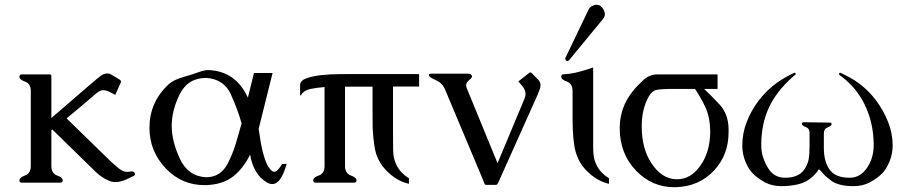

<svg xmlns="http://www.w3.org/2000/svg" viewBox="-20 -762 3777 801"><path d="M194.3 -69.3Q194.3 -38.6 218 -30Q241.7 -21.5 241.7 -9.8Q241.7 0 231.4 0H70.8Q61 0 61 -9.8Q61 -21.5 84.7 -30Q108.4 -38.6 108.4 -69.3V-382.3Q108.4 -413.1 84.7 -421.4Q61 -429.7 61 -441.9Q61 -451.7 70.8 -451.7H186Q194.3 -451.7 194.3 -445.8V-269.5L352.1 -405.8Q394.5 -442.4 403.3 -447.8Q416 -455.6 427.7 -455.6Q436.5 -455.6 443.8 -451.2L479.5 -429.7Q484.9 -425.8 484.9 -421.4Q484.9 -419.9 483.4 -416.5L460.9 -366.2L437.5 -378.4Q423.3 -385.7 409.7 -385.7Q396 -385.7 379.4 -370.6Q326.7 -324.7 257.8 -268.1L423.3 -106.9Q474.6 -56.6 489.7 -50.3Q500.5 -44.9 512.2 -44.9Q517.1 -44.9 522 -45.9Q525.9 -46.9 529.3 -46.9Q539.1 -46.9 542 -40Q543 -37.6 543 -35.2Q543 -30.8 538.1 -28.3L507.8 -13.7Q482.4 -2.4 461.4 -2.4Q447.3 -2.4 435.1 -7.8Q404.3 -20.5 378.9 -45.4L198.2 -221.7L194.3 -218.3Z M850.6 -469.7Q964.4 -464.4 1014.2 -354.5Q1020.5 -380.4 1026.9 -406Q1033.2 -431.6 1039.6 -457.5H1117.2L1059.1 -224.6Q1061 -210.4 1067.6 -170.2Q1074.2 -129.9 1086.2 -95.2Q1098.1 -60.5 1115.7 -48.3Q1119.6 -45.4 1123.5 -45.4Q1138.2 -45.4 1156.7 -77.6L1175.8 -78.6Q1152.8 5.9 1115.7 5.9Q1104 5.9 1091.8 -2Q1037.1 -35.2 1023.4 -117.2Q996.1 -60.5 952.6 -25.9Q909.7 7.8 839.4 10.3H832.5Q738.3 10.3 672.4 -58.6Q603.5 -130.4 603.5 -228.5Q603.5 -335.4 682.6 -409.7Q704.6 -429.2 743.4 -440.2Q782.2 -451.2 810.1 -461.4Q831.5 -469.7 850.6 -469.7ZM987.8 -247.6Q971.7 -305.2 943.1 -368.4Q914.6 -431.6 840.8 -437Q763.7 -437 730 -369.1Q696.3 -301.3 696.3 -236.8Q696.3 -173.8 730.2 -100.1Q764.2 -26.4 839.8 -22.5Q900.4 -22.5 930.2 -80.1Q950.7 -120.1 963.4 -162.1Q976.1 -204.1 987.8 -247.6Z M1419.4 -69.3Q1419.4 -38.6 1443.4 -30Q1467.3 -21.5 1467.3 -9.8Q1467.3 0 1457 0H1296.4Q1286.6 0 1286.6 -9.8Q1286.6 -21.5 1310.3 -30Q1334 -38.6 1334 -69.3V-398.9Q1298.3 -396 1273.9 -390.6Q1246.1 -384.3 1235.8 -364.3H1231.9V-407.2Q1231.9 -426.3 1259.8 -435.8Q1287.6 -445.3 1324 -449Q1360.4 -452.6 1395 -452.6Q1429.7 -452.6 1443.8 -453.1H1728.5V-400.9H1619.6V-223.1Q1619.6 -166 1620.1 -138.4Q1620.6 -110.8 1626 -94.7Q1640.6 -45.4 1686 -18.6V4.9Q1632.3 -7.3 1589.8 -52.7Q1562.5 -80.6 1549.8 -118.2Q1539.6 -148.4 1534.7 -226.6Q1534.2 -234.4 1534.2 -305.2V-400.4H1419.4Z M1927.7 -393.1 2055.7 -81.1 2168 -350.1Q2172.4 -360.4 2172.4 -370.1Q2172.4 -387.2 2158.7 -403.3L2142.6 -422.4L2186.5 -457Q2189.5 -460 2191.9 -460Q2195.3 -460 2199.2 -456.1L2226.6 -428.2Q2234.9 -419.4 2234.9 -406.7Q2234.9 -399.4 2231.9 -390.6Q2224.1 -367.2 2209 -335.9L2059.1 -1Q2056.6 3.9 2054.2 6.8Q2051.8 9.3 2048.8 9.3H2007.8Q2004.4 9.3 2002.4 6.3Q2001 4.9 1998.8 -1.2Q1996.6 -7.3 1995.6 -10.3L1835.9 -390.6Q1827.6 -409.2 1812 -419.9Q1801.8 -426.3 1791.7 -430.7Q1781.7 -435.1 1775.9 -439.5Q1772.5 -441.4 1770 -445.8Q1769.5 -447.8 1769.5 -449.2Q1769.5 -450.7 1770 -452.1Q1771.5 -454.6 1775.4 -454.6H1935.5Q1939 -454.6 1943.4 -452.1Q1947.3 -448.7 1948.7 -445.8Q1949.2 -444.3 1949.2 -443.4Q1949.2 -439 1944.3 -434.6Q1927.7 -419.4 1926.3 -414.6Q1924.8 -410.2 1924.8 -405.3Q1924.8 -399.4 1927.7 -393.1Z M2354 -510.7Q2352.5 -509.3 2351.6 -508.8Q2343.8 -504.9 2339.8 -511.7Q2337.9 -515.1 2338.4 -519.5L2434.6 -720.2Q2439 -731 2448.2 -735.8Q2460 -742.2 2469.2 -742.2Q2486.3 -742.2 2497.6 -722.7Q2503.4 -712.4 2503.4 -703.1Q2503.4 -691.9 2495.1 -682.1ZM2454.6 -150.4Q2454.6 -113.8 2460.4 -94.7Q2475.6 -44.9 2520.5 -18.6V4.9Q2467.8 -7.3 2424.3 -52.7Q2393.6 -85 2381.1 -130.4Q2368.7 -175.8 2368.7 -270V-382.3Q2368.7 -413.1 2345 -421.6Q2321.3 -430.2 2321.3 -441.9Q2321.3 -452.1 2331.1 -452.1Q2362.3 -453.6 2393.1 -461.7Q2423.8 -469.7 2454.6 -480.5Z M2795.4 -391.1Q2736.8 -391.1 2718 -386.7Q2699.2 -382.3 2685.5 -357.4Q2657.2 -305.7 2657.2 -236.3V-234.4Q2657.2 -141.1 2698.7 -79.6Q2740.2 -17.1 2799.3 -14.2H2805.7Q2860.8 -14.2 2900.4 -68.8Q2942.4 -126.5 2942.9 -211.4Q2942.9 -273.9 2920.7 -319.1Q2898.4 -364.3 2879.4 -391.1ZM2973.6 -451.7V-391.1H2917.5Q2946.8 -363.8 2982.2 -325.7Q3017.6 -287.6 3019.5 -227.1V-210Q3019.5 -116.2 2959.5 -51.3Q2897 16.1 2798.8 19H2792.5Q2700.2 19 2633.8 -49.8Q2565.4 -120.6 2565.4 -227.5V-229Q2565.9 -314 2619.1 -380.4Q2638.7 -404.8 2664.1 -428.2Q2689.5 -451.7 2724.1 -451.7Z M3239.3 14.6Q3201.2 14.6 3171.6 -1.2Q3142.1 -17.1 3123 -36.1Q3104 -53.7 3090.3 -86.4Q3076.7 -119.1 3076.7 -155.3Q3076.7 -205.1 3095.2 -253.2Q3113.8 -301.3 3145 -342.3Q3197.3 -410.2 3273.4 -448.2Q3273.4 -448.2 3293 -458Q3294.4 -458.5 3295.9 -458.5Q3299.8 -458.5 3299.8 -451.7Q3298.8 -451.7 3284.2 -438.5Q3218.8 -379.9 3188 -313.5Q3155.8 -244.6 3155.8 -156.2Q3155.8 -127.4 3164.6 -102.5Q3173.3 -77.6 3185.1 -59.6Q3209.5 -20.5 3255.4 -20.5Q3311 -20.5 3335 -54.2Q3349.6 -75.7 3353.5 -96.9Q3357.4 -118.2 3357.4 -153.3V-207Q3357.4 -226.6 3341.3 -232.2Q3325.2 -237.8 3325.2 -245.6Q3325.2 -252 3332 -252L3442.4 -250.5Q3449.2 -250.5 3449.2 -244.1Q3449.2 -236.3 3433.1 -230.7Q3417 -225.1 3417 -205.6V-145Q3417 -84.5 3443.8 -50.8Q3467.8 -20.5 3524.9 -20.5Q3567.4 -20.5 3595.2 -59.1Q3625 -101.1 3625 -156.2Q3625 -250.5 3585.4 -329.6Q3551.8 -395.5 3496.1 -438.5Q3480.5 -449.7 3480.5 -451.7Q3480.5 -458.5 3484.4 -458.5Q3485.8 -458.5 3487.3 -458Q3497.1 -452.6 3506.8 -448.2Q3583 -412.1 3635.3 -342.3Q3666 -301.3 3685.1 -253.2Q3704.1 -205.1 3704.1 -155.3Q3704.1 -119.1 3690.2 -86.4Q3676.3 -53.7 3657.7 -36.1Q3638.2 -17.1 3608.6 -1.2Q3579.1 14.6 3541.5 14.6H3539.6Q3484.9 14.6 3452.1 -4.9Q3447.8 -7.8 3423.3 -27.8Q3420.4 -30.3 3409.9 -42.5Q3399.4 -54.7 3397.9 -54.7H3394.5Q3393.1 -49.8 3385 -40.5Q3377 -31.2 3373 -27.8Q3345.7 -1.5 3311 6.6Q3276.4 14.6 3239.3 14.6Z"/></svg>

Font: Caudex
Style: Regular
Weight: 400
Version: Version 1.04